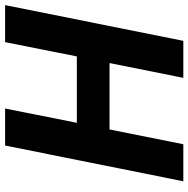

<svg xmlns="http://www.w3.org/2000/svg" viewBox="-13 -725 738 752"><g transform="rotate(-90 356.0 -349.0)"><path d="M427 0H572L712 -698H567L511 -417H251L307 -698H162L22 0H167L225 -289H485Z"/></g></svg>

Font: LVC Sans
Style: Bold Italic
Weight: 700
Italic angle: -11.31°
Designer: Mike Abbink, Paul van der Laan, Pieter van Rosmalen
Foundry: Bold Monday
Version: Version 3.0